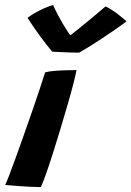

<svg xmlns="http://www.w3.org/2000/svg" viewBox="-38 -743 523 764"><path d="M124.5 1.5Q106.5 1.5 82.8 0.2Q59 -1 33 -2.8Q7 -4.5 -17.5 -7Q-12 -18 -0.5 -47.8Q11 -77.5 26 -119.2Q41 -161 57.8 -208.5Q74.5 -256 90.8 -302.8Q107 -349.5 120.2 -389.2Q133.5 -429 141.5 -455Q158 -459.5 181.5 -461.2Q205 -463 228.2 -463.5Q251.5 -464 266.5 -464Q263.5 -447 254.2 -410.8Q245 -374.5 231.2 -327Q217.5 -279.5 202.2 -228.8Q187 -178 172 -131.2Q157 -84.5 144.5 -49.2Q132 -14 124.5 1.5ZM382 -717.5Q393 -712.5 406.2 -704Q419.5 -695.5 432 -686Q444.5 -676.5 453.5 -668.5Q462.5 -660.5 465.5 -658Q438 -637.5 409.2 -617.8Q380.5 -598 354.5 -581.2Q328.5 -564.5 308.2 -552Q288 -539.5 277 -533.5Q261.5 -533.5 241 -534.2Q220.5 -535 201.2 -535.8Q182 -536.5 169.5 -537.5Q145 -567 121 -599.8Q97 -632.5 71.5 -672Q82.5 -680.5 100 -690.8Q117.5 -701 137.2 -709.8Q157 -718.5 173.5 -723Q181.5 -704 192 -684.2Q202.5 -664.5 213 -646.8Q223.5 -629 232 -616.2Q240.5 -603.5 245 -599H237.5Q247.5 -606.5 271.8 -626Q296 -645.5 325.8 -670Q355.5 -694.5 382 -717.5Z"/></svg>

Font: Grandstander Thin SemiBold
Style: Italic
Weight: 600
Italic angle: -15°
Version: Version 1.200